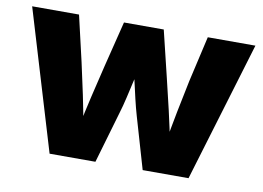

<svg xmlns="http://www.w3.org/2000/svg" viewBox="-63 -622 978 715"><g transform="rotate(10 426.5 -264.5)"><path d="M163.6 0 4.4 -529.3H181.6L221.7 -356.4Q234.4 -299.8 247.6 -237.1Q260.7 -174.3 272.5 -107.4H252Q265.1 -174.3 280 -237.1Q294.9 -299.8 308.6 -356.4L351.6 -529.3H502L543.9 -356.4Q557.6 -299.8 572.3 -237.1Q586.9 -174.3 600.1 -107.4H580.6Q592.3 -174.3 604.5 -236.8Q616.7 -299.3 628.9 -356.4L668.5 -529.3H848.6L689 0H515.6L459 -194.3Q450.7 -222.7 442.9 -255.9Q435.1 -289.1 427.5 -323.2Q419.9 -357.4 412.1 -387.7H440.9Q433.1 -357.4 425.3 -323.2Q417.5 -289.1 409.9 -255.9Q402.3 -222.7 393.6 -194.3L336.9 0Z"/></g></svg>

Font: Inter 24pt ExtraBold
Style: Regular
Weight: 800
Designer: Rasmus Andersson
Foundry: rsms
Version: Version 4.001;git-66647c0bb